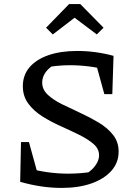

<svg xmlns="http://www.w3.org/2000/svg" viewBox="-20 -912 665 942"><path d="M282 10Q233 10 182 2.5Q131 -5 79 -20L118 -87Q164 -74 214 -67Q264 -60 315 -60Q346 -60 376.5 -62.5Q407 -65 438 -70L400 -58Q417 -67 432 -81.5Q447 -96 456.5 -114Q466 -132 466 -150Q466 -182 439 -205.5Q412 -229 369.5 -250Q327 -271 279 -292.5Q231 -314 188.5 -340.5Q146 -367 119 -403.5Q92 -440 92 -489Q92 -543 124.5 -581.5Q157 -620 217 -641Q277 -662 359 -662Q404 -662 448.5 -656Q493 -650 537 -638L510 -568Q464 -580 417 -586Q370 -592 323 -592Q291 -592 261 -589Q231 -586 201 -581L244 -593Q218 -578 202.5 -555.5Q187 -533 187 -507Q187 -473 214 -447.5Q241 -422 283.5 -401Q326 -380 374 -358Q422 -336 464.5 -310.5Q507 -285 534.5 -250.5Q562 -216 562 -168Q562 -114 526.5 -74Q491 -34 428.5 -12Q366 10 282 10ZM176 -19 79 -20 83 -215H122ZM492 -450 440 -639 537 -638 531 -450ZM374 -892 488 -776 455 -743 346 -825 239 -743 206 -776 319 -892Z"/></svg>

Font: Piazzolla 24pt Medium
Style: Regular
Weight: 500
Designer: Juan Pablo del Peral
Foundry: Huerta Tipografica
Version: Version 2.005